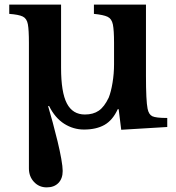

<svg xmlns="http://www.w3.org/2000/svg" viewBox="-20 -550 760 830"><path d="M192 -92 188 -91Q197 -61 208 -20.5Q219 20 229 61.5Q239 103 245 137Q251 171 251 189Q251 222 232.5 241Q214 260 182 260Q149 260 127 236.5Q105 213 105 178V-365Q105 -420 100.5 -445Q96 -470 78.5 -478.5Q61 -487 20 -490V-530H244V-257Q244 -151 269 -103Q294 -55 347 -55Q383 -55 407 -71.5Q431 -88 450 -128Q460 -153 466.5 -192.5Q473 -232 473 -272V-365Q473 -419 468 -444Q463 -469 445 -477.5Q427 -486 386 -490V-530H611V-223Q611 -114 618 -80Q623 -55 638.5 -47.5Q654 -40 703 -40V-1L504 11L493 -78H489Q467 -30 431.5 -10Q396 10 343 10Q297 10 257.5 -15Q218 -40 192 -92Z"/></svg>

Font: Libre Baskerville
Style: Bold
Weight: 700
Designer: Pablo Impallari, Rodrigo Fuenzalida
Foundry: Pablo Impallari, Rodrigo Fuenzalida
Version: Version 1.051; ttfautohint (v1.8.4.7-5d5b)